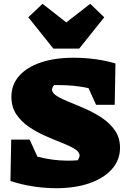

<svg xmlns="http://www.w3.org/2000/svg" viewBox="-20 -977 678 1011"><path d="M276 14Q217 14 154.5 4.5Q92 -5 35 -24L39 -242H136L177 -152Q216 -142 256 -136.5Q296 -131 336 -131Q363 -131 389 -133Q393 -139 396 -145Q399 -151 399 -158Q399 -177 373 -193Q347 -209 306 -225Q265 -241 219.5 -261Q174 -281 133 -308.5Q92 -336 66 -375Q40 -414 40 -467Q40 -531 80.5 -577Q121 -623 194.5 -648Q268 -673 368 -673Q425 -673 481 -665.5Q537 -658 588 -643L584 -425H486L446 -513Q373 -529 291 -529Q278 -529 265 -529Q254 -516 254 -505Q254 -487 280 -471Q306 -455 346.5 -439Q387 -423 433 -402.5Q479 -382 519.5 -354.5Q560 -327 586 -289Q612 -251 612 -199Q612 -134 569 -86Q526 -38 450.5 -12Q375 14 276 14ZM261 -721 129 -886 204 -957 329 -859 455 -957 529 -886 397 -721Z"/></svg>

Font: Piazzolla Black
Style: Regular
Weight: 900
Designer: Juan Pablo del Peral
Foundry: Huerta Tipografica
Version: Version 1.330